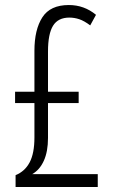

<svg xmlns="http://www.w3.org/2000/svg" viewBox="-20 -744 448 764"><path d="M254 -724Q315 -724 362 -685L339 -643Q315 -661 295.5 -667.5Q276 -674 256 -674Q211 -674 191 -641.5Q171 -609 171 -539V-379H293V-334H171V-195Q171 -141 154.5 -104.5Q138 -68 108 -51H369V0H42V-47Q79 -62 98 -98Q117 -134 117 -197V-334H40V-379H117V-542Q117 -626 148.5 -675Q180 -724 254 -724Z"/></svg>

Font: Noto Sans Tamil ExtraCondensed Light
Style: Regular
Weight: 300
Width: 2
Designer: Jelle Bosma - Monotype Design Team
Foundry: Monotype Imaging Inc.
Version: Version 2.004; ttfautohint (v1.8.4.7-5d5b)